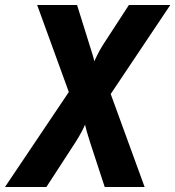

<svg xmlns="http://www.w3.org/2000/svg" viewBox="-44 -750 703 770"><path d="M-24 0 232 -381 105 -730H265L315 -570Q322 -548 327.5 -530Q333 -512 334 -504Q338 -512 346.5 -530Q355 -548 369 -570L473 -730H639L400 -373L536 0H376L317 -180Q310 -202 304.5 -221Q299 -240 297 -250Q293 -240 283 -221Q273 -202 259 -180L142 0Z"/></svg>

Font: JetBrains Mono NL ExtraBold
Style: Italic
Weight: 800
Italic angle: -9°
Monospace: yes
Designer: Philipp Nurullin, Konstantin Bulenkov
Foundry: JetBrains
Version: Version 2.305; ttfautohint (v1.8.4.7-5d5b)